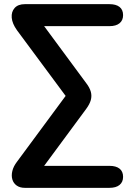

<svg xmlns="http://www.w3.org/2000/svg" viewBox="-20 -725 640 925"><path d="M100 180Q76 180 60.5 169Q45 158 39.5 139.5Q34 121 39.5 98.5Q45 76 62 54L311 -283V-243L62 -579Q39 -611 36.5 -639.5Q34 -668 50.5 -686.5Q67 -705 100 -705H507Q539 -705 556 -691.5Q573 -678 573 -652Q573 -627 556 -613Q539 -599 507 -599H172V-627L395 -325Q412 -303 417.5 -283Q423 -263 417.5 -243Q412 -223 395 -200L172 102V74H507Q539 74 556 87.5Q573 101 573 127Q573 152 556 166Q539 180 507 180Z"/></svg>

Font: Nunito ExtraLight
Style: Regular
Weight: 200
Designer: Vernon Adams
Foundry: Vernon Adams
Version: Version 3.602